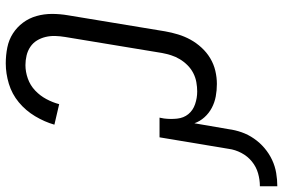

<svg xmlns="http://www.w3.org/2000/svg" viewBox="-182 -816 1006 683"><g transform="rotate(90 321.5 -475.0)"><path d="M440 -785Q443 -808 451 -831Q459 -854 473.5 -875Q488 -896 507.5 -912.5Q527 -929 549.5 -939.5Q572 -950 596 -954Q620 -958 643 -958V-896Q620 -896 597 -889.5Q574 -883 555 -867.5Q536 -852 524.5 -830Q513 -808 510 -785ZM206 8Q177 8 149.5 2.5Q122 -3 99.5 -17.5Q77 -32 61 -53.5Q45 -75 37.5 -101.5Q30 -128 30 -156.5Q30 -185 35 -214L92 -559Q96 -582 103 -605Q110 -628 121.5 -649Q133 -670 150 -688.5Q167 -707 188 -719.5Q209 -732 232.5 -737.5Q256 -743 279 -743Q302 -743 323.5 -739Q345 -735 364 -725Q383 -715 397.5 -699Q412 -683 419 -663L440 -785H510L469 -539H399L402 -555Q405 -578 402.5 -601.5Q400 -625 386.5 -641.5Q373 -658 351 -665.5Q329 -673 306 -673Q290 -673 273 -670Q256 -667 240.5 -659Q225 -651 212.5 -638.5Q200 -626 191 -611Q182 -596 177 -580Q172 -564 169 -548L112 -203Q109 -185 108.5 -167.5Q108 -150 112 -133.5Q116 -117 124.5 -103Q133 -89 147 -79.5Q161 -70 178 -66Q195 -62 212 -62Q236 -62 260 -70.5Q284 -79 302.5 -96.5Q321 -114 333 -136.5Q345 -159 351 -182L424 -165Q414 -130 394 -96.5Q374 -63 344.5 -38.5Q315 -14 278.5 -3Q242 8 206 8Z"/></g></svg>

Font: Iosevka Term Curly
Style: Italic
Weight: 400
Italic angle: -9°
Designer: Belleve Invis
Foundry: Belleve Invis
Version: Version 32.3.0